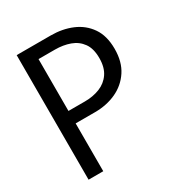

<svg xmlns="http://www.w3.org/2000/svg" viewBox="-158 -770 825 881"><g transform="rotate(-30 254.5 -330.0)"><path d="M57 -660H237.4Q299.1 -660 349.6 -638.7Q400.2 -617.4 430.6 -573.4Q461 -529.5 461 -460.6Q461 -392 430.6 -345.9Q400.2 -299.9 349.6 -276.6Q299.1 -253.4 237.4 -253.4H134.8V0H57ZM134.8 -319.3H221.3Q265.1 -319.3 300.7 -333.4Q336.4 -347.5 357.6 -378.4Q378.9 -409.3 378.9 -459.1Q378.9 -509.4 357.6 -538.8Q336.4 -568.3 300.7 -581.2Q265.1 -594.1 221.3 -594.1H134.8Z"/></g></svg>

Font: League Spartan Extralight
Style: Regular
Weight: 200
Foundry: The League of Moveable Type
Version: Version 2.300; ttfautohint (v1.8.3)